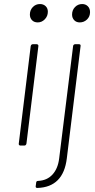

<svg xmlns="http://www.w3.org/2000/svg" viewBox="-20 -721 471 951"><path d="M128 -649Q128 -671 142.5 -686Q157 -701 178 -701Q195 -701 206 -690.5Q217 -680 217 -663Q217 -641 202 -625.5Q187 -610 167 -610Q149 -610 138.5 -621Q128 -632 128 -649ZM73 -10 132 -492Q134 -502 143 -502H162Q166 -502 168.5 -499Q171 -496 170 -492L111 -10Q109 0 100 0H81Q77 0 74.5 -3Q72 -6 73 -10ZM337 -649Q337 -671 351.5 -686Q366 -701 387 -701Q404 -701 415 -690Q426 -679 426 -661Q426 -639 411 -624.5Q396 -610 375 -610Q358 -610 347.5 -621Q337 -632 337 -649ZM157 200 159 185Q159 175 169 175Q213 173 240 143.5Q267 114 273 64L342 -492Q342 -496 345 -499Q348 -502 352 -502H371Q381 -502 379 -492L311 63Q294 206 165 210Q155 210 157 200Z"/></svg>

Font: Barlow Semi Condensed ExLight
Style: Italic
Weight: 275
Width: 4
Italic angle: -7°
Designer: Jeremy Tribby
Foundry: Tribby Type
Version: Version 1.408